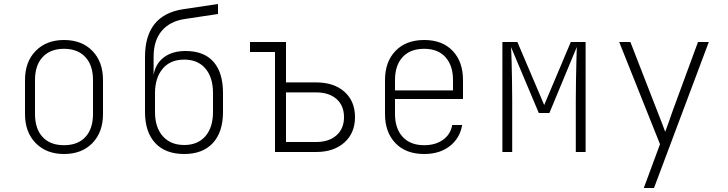

<svg xmlns="http://www.w3.org/2000/svg" viewBox="-20 -760 3640 960"><path d="M300 10Q212 10 158.5 -44.5Q105 -99 105 -190V-360Q105 -451 158.5 -505.5Q212 -560 300 -560Q389 -560 442 -505.5Q495 -451 495 -360V-190Q495 -99 442 -44.5Q389 10 300 10ZM300 -34Q369 -34 407 -75Q445 -116 445 -190V-360Q445 -434 406.5 -475Q368 -516 300 -516Q232 -516 193.5 -475Q155 -434 155 -360V-190Q155 -116 193 -75Q231 -34 300 -34Z M901 10Q807 10 756 -45Q705 -100 705 -200V-475Q705 -685 896 -714L1070 -740V-690L904 -665Q830 -654 789 -606Q748 -558 748 -475V-385Q757 -441 799 -473Q841 -505 908 -505Q1000 -505 1047.5 -451Q1095 -397 1095 -295V-200Q1095 -100 1044.5 -45Q994 10 901 10ZM901 -35Q969 -35 1007 -79Q1045 -123 1045 -200V-295Q1045 -373 1007 -417.5Q969 -462 901 -462Q831 -462 793 -416Q755 -370 755 -295V-200Q755 -123 794 -79Q833 -35 901 -35Z M1355 0V-500H1230V-550H1410V-348H1560Q1650 -348 1702.5 -301Q1755 -254 1755 -174Q1755 -95 1702 -47.5Q1649 0 1560 0ZM1410 -50H1560Q1625 -50 1662.5 -83.5Q1700 -117 1700 -174Q1700 -232 1662.5 -265Q1625 -298 1560 -298H1410Z M2101 10Q2009 10 1957 -44.5Q1905 -99 1905 -190V-360Q1905 -451 1957.5 -505.5Q2010 -560 2101 -560Q2192 -560 2243.5 -505.5Q2295 -451 2295 -360V-265H1955V-190Q1955 -118 1993 -76Q2031 -34 2101 -34Q2157 -34 2195 -61Q2233 -88 2241 -135H2291Q2279 -68 2228.5 -29Q2178 10 2101 10ZM1955 -308H2245V-360Q2245 -432 2207.5 -474Q2170 -516 2101 -516Q2031 -516 1993 -474.5Q1955 -433 1955 -360Z M2492 0V-550H2567L2701 -235L2834 -550H2908V0H2859V-260Q2859 -311 2860 -361.5Q2861 -412 2862 -455Q2863 -498 2864 -525L2727 -195H2674L2535 -525Q2537 -498 2538 -455Q2539 -412 2540 -361.5Q2541 -311 2541 -260V0Z M3199 180 3280 -39 3076 -550H3132L3268 -200Q3279 -172 3290 -144Q3301 -116 3306 -101Q3312 -116 3322 -144.5Q3332 -173 3342 -202L3470 -550H3524L3250 180Z"/></svg>

Font: JetBrains Mono NL Thin
Style: Regular
Weight: 100
Monospace: yes
Designer: Philipp Nurullin, Konstantin Bulenkov
Foundry: JetBrains
Version: Version 2.305; ttfautohint (v1.8.4.7-5d5b)